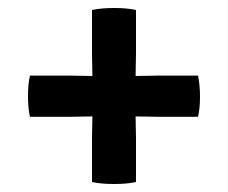

<svg xmlns="http://www.w3.org/2000/svg" viewBox="-20 -536 570 480"><path d="M211 -346 210 -403V-511Q233 -516 265.5 -516Q298 -516 320 -511V-403Q320 -403 319 -346L375 -347H475Q480 -324 480 -294Q480 -264 475 -244H375L319 -245L320 -190V-81Q298 -76 265 -76Q232 -76 210 -81V-190L211 -245L155 -244H55Q50 -264 50 -295.5Q50 -327 55 -347H155Z"/></svg>

Font: Signika Negative
Style: Semibold
Weight: 600
Designer: Anna Giedrys
Foundry: Anna Giedrys
Version: Version 1.001